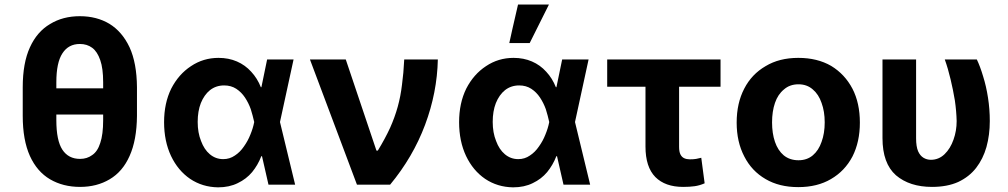

<svg xmlns="http://www.w3.org/2000/svg" viewBox="-20 -805 4395 837"><path d="M513.7 -419.9Q513.7 -391.6 513.7 -305.7Q422.9 -305.7 151.4 -305.7Q151.4 -335 151.4 -419.9Q242.2 -419.9 513.7 -419.9ZM577.1 -424.8Q577.1 -393.6 577.1 -299.8Q576.2 -194.3 544.9 -125Q514.6 -56.6 458 -23.4Q402.3 9.8 329.1 9.8Q254.9 9.8 198.2 -23.4Q141.6 -56.6 110.4 -125Q79.1 -194.3 79.1 -299.8Q79.1 -341.8 79.1 -424.8Q79.1 -530.3 110.4 -598.6Q141.6 -667 198.2 -700.2Q253.9 -734.4 328.1 -734.4Q401.4 -734.4 457 -701.2Q512.7 -667 544.9 -598.6Q576.2 -530.3 577.1 -424.8ZM429.7 -281.2Q429.7 -322.3 429.7 -446.3Q429.7 -506.8 417 -543Q404.3 -580.1 381.8 -596.7Q359.4 -613.3 328.1 -613.3Q278.3 -613.3 252 -572.3Q225.6 -532.2 225.6 -446.3Q225.6 -391.6 225.6 -281.2Q225.6 -192.4 252 -152.3Q278.3 -112.3 329.1 -112.3Q359.4 -112.3 381.8 -128.9Q405.3 -144.5 417 -181.6Q429.7 -218.8 429.7 -281.2Z M930.7 11.7Q862.3 10.7 808.6 -25.4Q755.9 -61.5 725.6 -125Q695.3 -189.5 695.3 -272.5Q695.3 -355.5 726.6 -418.9Q758.8 -481.4 812.5 -516.6Q866.2 -552.7 932.6 -552.7Q976.6 -552.7 1012.7 -537.1Q1048.8 -521.5 1075.2 -492.2Q1101.6 -463.9 1117.2 -424.8Q1132.8 -424.8 1163.1 -424.8Q1171.9 -386.7 1200.2 -274.4Q1216.8 -206.1 1266.6 0Q1237.3 0 1150.4 0Q1134.8 -68.4 1087.9 -274.4Q1082 -300.8 1073.2 -329.1Q1063.5 -356.4 1047.9 -379.9Q1032.2 -403.3 1009.8 -418Q987.3 -432.6 957 -432.6Q921.9 -432.6 895.5 -412.1Q870.1 -391.6 855.5 -355.5Q841.8 -320.3 841.8 -273.4Q841.8 -226.6 856.4 -190.4Q870.1 -153.3 894.5 -132.8Q919.9 -111.3 953.1 -111.3Q981.4 -111.3 1003.9 -127Q1026.4 -141.6 1043 -166Q1060.5 -190.4 1071.3 -217.8Q1083 -246.1 1087.9 -271.5Q1106.4 -362.3 1144.5 -545.9Q1173.8 -545.9 1259.8 -545.9Q1245.1 -476.6 1200.2 -271.5Q1190.4 -234.4 1163.1 -124Q1151.4 -124 1119.1 -124Q1104.5 -85.9 1079.1 -54.7Q1053.7 -24.4 1016.6 -6.8Q979.5 11.7 930.7 11.7Z M1536.1 0Q1485.4 -136.7 1331.1 -545.9Q1370.1 -545.9 1487.3 -545.9Q1521.5 -446.3 1621.1 -148.4Q1622.1 -148.4 1627 -148.4Q1659.2 -201.2 1680.7 -248Q1701.2 -293.9 1713.9 -339.8Q1726.6 -385.7 1732.4 -435.5Q1739.3 -485.4 1742.2 -545.9Q1791 -545.9 1888.7 -545.9Q1885.7 -401.4 1833 -260.7Q1780.3 -120.1 1680.7 0Q1632.8 0 1536.1 0Z M2216.8 11.7Q2148.4 10.7 2094.7 -25.4Q2042 -61.5 2011.7 -125Q1981.4 -189.5 1981.4 -272.5Q1981.4 -355.5 2012.7 -418.9Q2044.9 -481.4 2098.6 -516.6Q2152.3 -552.7 2218.8 -552.7Q2262.7 -552.7 2298.8 -537.1Q2335 -521.5 2361.3 -492.2Q2387.7 -463.9 2403.3 -424.8Q2418.9 -424.8 2449.2 -424.8Q2458 -386.7 2486.3 -274.4Q2502.9 -206.1 2552.7 0Q2523.4 0 2436.5 0Q2420.9 -68.4 2374 -274.4Q2368.2 -300.8 2359.4 -329.1Q2349.6 -356.4 2334 -379.9Q2318.4 -403.3 2295.9 -418Q2273.4 -432.6 2243.2 -432.6Q2208 -432.6 2181.6 -412.1Q2156.2 -391.6 2141.6 -355.5Q2127.9 -320.3 2127.9 -273.4Q2127.9 -226.6 2142.6 -190.4Q2156.2 -153.3 2180.7 -132.8Q2206.1 -111.3 2239.3 -111.3Q2267.6 -111.3 2290 -127Q2312.5 -141.6 2329.1 -166Q2346.7 -190.4 2357.4 -217.8Q2369.1 -246.1 2374 -271.5Q2392.6 -362.3 2430.7 -545.9Q2460 -545.9 2545.9 -545.9Q2531.2 -476.6 2486.3 -271.5Q2476.6 -234.4 2449.2 -124Q2437.5 -124 2405.3 -124Q2390.6 -85.9 2365.2 -54.7Q2339.8 -24.4 2302.7 -6.8Q2265.6 11.7 2216.8 11.7ZM2200.2 -617.2Q2209 -659.2 2238.3 -785.2Q2271.5 -785.2 2373 -785.2Q2352.5 -743.2 2289.1 -617.2Q2266.6 -617.2 2200.2 -617.2Z M3121.1 -545.9Q3121.1 -515.6 3121.1 -426.8Q2997.1 -426.8 2627 -426.8Q2627 -457 2627 -545.9Q2750 -545.9 3121.1 -545.9ZM2793.9 -545.9Q2830.1 -545.9 2940.4 -545.9Q2940.4 -450.2 2940.4 -165Q2940.4 -143.6 2946.3 -131.8Q2952.1 -120.1 2962.9 -115.2Q2973.6 -110.4 2987.3 -110.4Q3003.9 -110.4 3014.6 -112.3Q3025.4 -114.3 3037.1 -117.2Q3042 -80.1 3051.8 -5.9Q3029.3 3.9 3007.8 6.8Q2986.3 9.8 2958 9.8Q2879.9 9.8 2836.9 -33.2Q2793.9 -77.1 2793.9 -166Q2793.9 -293 2793.9 -545.9Z M3460 10.7Q3377 10.7 3317.4 -24.4Q3256.8 -59.6 3224.6 -123Q3191.4 -186.5 3191.4 -270.5Q3191.4 -355.5 3224.6 -418.9Q3256.8 -481.4 3317.4 -516.6Q3377 -552.7 3460 -552.7Q3543 -552.7 3603.5 -517.6Q3663.1 -481.4 3696.3 -418Q3728.5 -355.5 3728.5 -270.5Q3728.5 -186.5 3696.3 -123Q3663.1 -59.6 3602.5 -24.4Q3543 10.7 3460 10.7ZM3460.9 -106.4Q3498 -106.4 3523.4 -127.9Q3548.8 -149.4 3561.5 -186.5Q3575.2 -223.6 3575.2 -271.5Q3575.2 -319.3 3561.5 -356.4Q3548.8 -393.6 3523.4 -415Q3498 -437.5 3460.9 -437.5Q3422.9 -437.5 3397.5 -415Q3371.1 -393.6 3358.4 -356.4Q3345.7 -319.3 3345.7 -271.5Q3345.7 -223.6 3358.4 -186.5Q3371.1 -149.4 3396.5 -127.9Q3422.9 -106.4 3460.9 -106.4Z M3827.1 -545.9Q3863.3 -545.9 3973.6 -545.9Q3973.6 -460 3973.6 -202.1Q3973.6 -166 3982.4 -145.5Q3991.2 -126 4005.9 -117.2Q4020.5 -108.4 4038.1 -108.4Q4072.3 -108.4 4097.7 -132.8Q4123 -157.2 4136.7 -196.3Q4150.4 -234.4 4150.4 -277.3Q4149.4 -320.3 4142.6 -367.2Q4134.8 -414.1 4124 -459Q4113.3 -504.9 4098.6 -545.9Q4145.5 -545.9 4238.3 -545.9Q4252.9 -515.6 4265.6 -472.7Q4279.3 -429.7 4287.1 -378.9Q4294.9 -329.1 4294.9 -277.3Q4294.9 -216.8 4280.3 -164.1Q4265.6 -112.3 4235.4 -73.2Q4205.1 -34.2 4157.2 -11.7Q4109.4 9.8 4043 9.8Q3945.3 9.8 3885.7 -41Q3827.1 -92.8 3827.1 -203.1Q3827.1 -317.4 3827.1 -545.9Z"/></svg>

Font: DeepSea
Style: Bold
Weight: 700
Designer: Stem
Version: Version 3.019;git-0a5106e0b